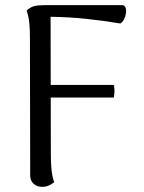

<svg xmlns="http://www.w3.org/2000/svg" viewBox="-20 -713 558 744"><path d="M143 11Q123 11 110 -1Q97 -13 97 -33L96 -569Q96 -599 93.5 -624.5Q91 -650 83 -672Q97 -685 111.5 -689Q126 -693 152 -693H454Q463 -693 466.5 -683.5Q470 -674 468 -661Q466 -648 460 -637Q454 -626 446 -622Q381 -633 314 -640Q247 -647 176 -648L177 -114Q177 -85 179.5 -57Q182 -29 190 -7Q184 -2 172 4.5Q160 11 143 11ZM161 -335V-384H421Q424 -371 423.5 -358.5Q423 -346 421 -335Z"/></svg>

Font: Arima Thin
Style: Regular
Weight: 400
Version: Version 1.100